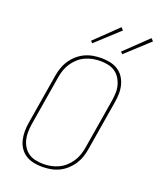

<svg xmlns="http://www.w3.org/2000/svg" viewBox="-173 -1066 969 1177"><g transform="rotate(20 311.5 -477.5)"><path d="M246 8Q217 8 189 2Q161 -4 138.5 -18.5Q116 -33 101 -55.5Q86 -78 79.5 -105Q73 -132 73 -160.5Q73 -189 78 -218L132 -544Q136 -570 145 -596.5Q154 -623 170 -647Q186 -671 208 -690.5Q230 -710 256 -722Q282 -734 309.5 -738.5Q337 -743 363 -743Q392 -743 420 -737Q448 -731 470.5 -716.5Q493 -702 508 -679.5Q523 -657 530 -630Q537 -603 536.5 -574.5Q536 -546 531 -517L477 -191Q473 -165 464 -138.5Q455 -112 439 -88Q423 -64 401 -44.5Q379 -25 353 -13Q327 -1 299.5 3.5Q272 8 246 8ZM247 -11Q271 -11 295.5 -15.5Q320 -20 344 -31Q368 -42 388 -60Q408 -78 422.5 -100Q437 -122 445 -146Q453 -170 457 -194L511 -520Q515 -546 516 -571.5Q517 -597 510.5 -621Q504 -645 491 -665.5Q478 -686 458.5 -699.5Q439 -713 414 -718.5Q389 -724 363 -724Q339 -724 314 -719.5Q289 -715 265 -704Q241 -693 221 -675Q201 -657 186.5 -635Q172 -613 164 -589Q156 -565 152 -541L98 -215Q94 -189 93.5 -163.5Q93 -138 99 -114Q105 -90 118 -69.5Q131 -49 150.5 -35.5Q170 -22 195.5 -16.5Q221 -11 247 -11ZM473 -809 460 -821 608 -963 623 -947ZM277 -809 265 -821 412 -963 427 -947Z"/></g></svg>

Font: Iosevka HT Thin Extended
Style: Italic
Weight: 100
Width: 7
Italic angle: -9°
Monospace: yes
Designer: Belleve Invis
Foundry: Belleve Invis
Version: Version 32.3.0; ttfautohint (v1.8.4)